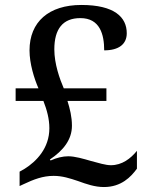

<svg xmlns="http://www.w3.org/2000/svg" viewBox="-20 -744 601 774"><path d="M399 10C469 10 508 -31 532 -64V-136C507 -105 472 -78 427 -78C406 -78 377 -87 347 -95C316 -104 282 -114 255 -114C233 -114 208 -108 184 -97L181 -101C235 -137 270 -181 270 -237C270 -273 262 -305 252 -337H409V-388H237C221 -425 199 -486 199 -545C199 -627 233 -671 304 -671C383 -671 400 -605 400 -541C459 -541 491 -566 491 -610C491 -675 441 -724 308 -724C177 -724 99 -656 99 -541C99 -487 118 -427 135 -388H43V-337H155C169 -301 179 -265 179 -227C179 -146 126 -93 80 -64L59 -52V6L74 -1C116 -21 153 -35 196 -35C232 -35 262 -25 295 -14C328 -2 362 10 399 10Z"/></svg>

Font: Noto Serif Ethiopic Medium
Style: Regular
Weight: 500
Designer: Monotype Design Team
Foundry: Monotype Imaging Inc.
Version: Version 2.102